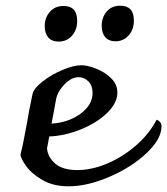

<svg xmlns="http://www.w3.org/2000/svg" viewBox="-20 -649 587 674"><path d="M547 -206Q547 -161 494.5 -111.5Q442 -62 364.5 -28.5Q287 5 221 5Q167 5 129 -17Q91 -39 71.5 -66.5Q52 -94 52 -107Q59 -133 65.5 -169Q72 -205 75 -219Q78 -237 82.5 -261.5Q87 -286 94 -318Q98 -338 129 -362.5Q160 -387 199.5 -403.5Q239 -420 265 -420Q287 -420 317.5 -408Q348 -396 370 -374.5Q392 -353 392 -324Q392 -287 355.5 -252Q319 -217 263 -194.5Q207 -172 153 -170L145 -128Q148 -97 174 -74.5Q200 -52 252 -52Q302 -52 356.5 -75Q411 -98 457.5 -138.5Q504 -179 530 -229Q547 -221 547 -206ZM178 -306 161 -215Q221 -219 263 -250Q305 -281 305 -323Q305 -348 290.5 -363Q276 -378 256 -378Q231 -378 207.5 -354Q184 -330 178 -306ZM337 -558Q337 -588 354.5 -608.5Q372 -629 402 -629Q450 -629 450 -577Q450 -545 431.5 -524.5Q413 -504 385 -504Q362 -504 349.5 -518.5Q337 -533 337 -558ZM137 -557Q137 -587 155 -607.5Q173 -628 203 -628Q251 -628 251 -576Q251 -544 232.5 -523.5Q214 -503 186 -503Q162 -503 149.5 -517.5Q137 -532 137 -557Z"/></svg>

Font: Charmonman
Style: Bold
Weight: 700
Designer: Ekaluck Peanpanawate
Foundry: Cadson Demak Co.,Ltd.
Version: Version 1.000; ttfautohint (v1.6)